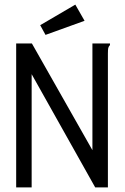

<svg xmlns="http://www.w3.org/2000/svg" viewBox="-20 -811 540 831"><path d="M50 -623H118L380 -161V-623H456V-616Q450 -610 448.5 -603Q447 -596 447 -579V0H392L117 -490V0H50ZM154 -702 306 -791 346 -721 177 -660Z"/></svg>

Font: Vazir Code
Style: Code
Weight: 400
Foundry: DejaVu fonts team - Redesigned by Saber Rastikerdar
Version: Version 1.1.2